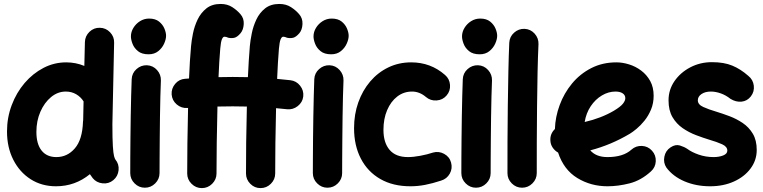

<svg xmlns="http://www.w3.org/2000/svg" viewBox="-20 -880 3877 976"><path d="M316.4 -563Q365.2 -563 408.7 -544.9L411.6 -666.5Q412.6 -696.8 434.8 -718.3Q457 -739.7 487.8 -738.8Q518.1 -738.3 539.6 -715.8Q561 -693.4 560.1 -663.1L551.3 -248.5Q551.3 -173.3 553.7 -136.5Q556.2 -99.6 559.8 -86.4Q563.5 -73.2 566.4 -69.3Q585.9 -45.9 582.8 -14.9Q579.6 16.1 556.2 35.6Q532.7 55.2 501.5 52Q470.2 48.8 451.2 25.4Q443.4 15.6 437 5.4Q361.8 66.9 264.6 66.9Q191.9 66.9 135.7 31Q79.6 -4.9 47.6 -67.9Q15.6 -130.9 15.6 -211.9Q15.6 -282.2 39.6 -345.7Q63.5 -409.2 105.2 -458Q147 -506.8 201.2 -534.9Q255.4 -563 316.4 -563ZM165 -209.5Q165 -147.9 191.4 -114.7Q217.8 -81.5 266.6 -81.5Q322.3 -81.5 360.6 -126Q398.9 -170.4 401.9 -261.2Q401.9 -265.6 402.8 -269.5L404.8 -364.7Q390.6 -387.2 367.2 -400.9Q343.8 -414.6 314.5 -414.6Q273.4 -414.6 239.5 -386.5Q205.6 -358.4 185.3 -312Q165 -265.6 165 -209.5Z M645.5 -694.8Q645.5 -717.8 658.2 -738.5Q670.9 -759.3 691.9 -772.5Q712.9 -785.6 737.8 -785.6Q769.5 -785.6 788.3 -770.5Q807.1 -755.4 815.7 -734.9Q824.2 -714.4 824.2 -698.2Q824.2 -680.2 814.2 -658Q804.2 -635.7 784.4 -619.9Q764.6 -604 735.4 -604Q700.7 -604 681.2 -620.1Q661.6 -636.2 653.6 -657.5Q645.5 -678.7 645.5 -694.8ZM727.1 -548.3Q757.8 -546.9 778.3 -523.9Q798.8 -501 797.9 -470.7Q796.4 -437.5 795.2 -389.4Q793.9 -341.3 793.2 -286.4Q792.5 -231.4 792 -177.2Q791.5 -123 791.3 -76.7Q791 -30.3 791 0Q791 30.3 769 52.2Q747.1 74.2 716.3 74.2Q686 74.2 664.1 52.2Q642.1 30.3 642.1 0Q642.1 -31.2 642.3 -77.6Q642.6 -124 643.1 -178.5Q643.6 -232.9 644.5 -288.3Q645.5 -343.8 646.7 -392.8Q647.9 -441.9 649.4 -477.5Q650.9 -508.3 673.8 -528.8Q696.8 -549.3 727.1 -548.3Z M1162.6 -488.8Q1201.2 -488.8 1240.2 -487.8Q1242.2 -531.2 1244.6 -571.3Q1247.1 -611.3 1250 -645.5Q1252.4 -673.3 1259.8 -710Q1267.1 -746.6 1283.2 -780.8Q1299.3 -814.9 1327.6 -837.4Q1356 -859.9 1399.9 -859.9Q1434.1 -859.9 1459 -843.8Q1483.9 -827.6 1500.5 -808.1Q1519 -787.1 1517.6 -757.6Q1516.1 -728 1501.5 -710.9Q1484.4 -691.4 1470 -688Q1455.6 -684.6 1439.5 -688Q1427.7 -693.4 1419.9 -693.4Q1412.1 -693.4 1406.5 -679.9Q1400.9 -666.5 1397.9 -632.8Q1395 -600.1 1392.8 -561Q1390.6 -522 1388.7 -479Q1422.4 -476.1 1456.1 -472.2Q1486.3 -468.8 1505.6 -444.3Q1524.9 -419.9 1521.5 -389.6Q1518.1 -359.9 1493.4 -340.6Q1468.8 -321.3 1438.5 -324.7Q1411.1 -327.6 1383.3 -330.1Q1380.9 -239.7 1379.9 -151.9Q1378.9 -64 1378.9 2Q1378.9 32.2 1356.9 54.2Q1335 76.2 1304.2 76.2Q1273.9 76.2 1252.2 54.2Q1230.5 32.2 1230.5 2Q1230.5 -66.4 1231.4 -156Q1232.4 -245.6 1234.9 -338.4Q1199.2 -339.4 1162.6 -339.4Q1123 -339.4 1085.4 -338.4Q1083 -245.6 1081.8 -155.8Q1080.6 -65.9 1080.6 2Q1080.6 32.2 1058.6 54.2Q1036.6 76.2 1005.9 76.2Q975.6 76.2 953.6 54.2Q931.6 32.2 931.6 2Q931.6 -64.9 932.6 -152.6Q933.6 -240.2 936 -331.5Q934.1 -331.1 932.1 -331.1Q901.9 -329.1 878.4 -349.1Q855 -369.1 852.5 -399.9Q850.6 -430.2 870.6 -453.9Q890.6 -477.5 920.9 -479.5Q931.2 -480 940.9 -481Q942.9 -526.4 945.3 -568.1Q947.8 -609.9 951.2 -645.5Q953.6 -673.3 960.9 -710Q968.3 -746.6 984.6 -780.8Q1001 -814.9 1029.3 -837.4Q1057.6 -859.9 1101.6 -859.9Q1135.7 -859.9 1160.6 -843.8Q1185.5 -827.6 1202.1 -808.1Q1220.7 -787.1 1219 -757.6Q1217.3 -728 1202.6 -710.9Q1186 -691.4 1171.4 -688Q1156.7 -684.6 1141.1 -688Q1128.9 -693.4 1121.1 -693.4Q1113.3 -693.4 1107.9 -679.9Q1102.5 -666.5 1099.6 -632.8Q1097.2 -602.1 1094.7 -565.2Q1092.3 -528.3 1090.8 -487.8Q1127.4 -488.8 1162.6 -488.8Z M1573.7 -694.8Q1573.7 -717.8 1586.4 -738.5Q1599.1 -759.3 1620.1 -772.5Q1641.1 -785.6 1666 -785.6Q1697.8 -785.6 1716.6 -770.5Q1735.4 -755.4 1743.9 -734.9Q1752.4 -714.4 1752.4 -698.2Q1752.4 -680.2 1742.4 -658Q1732.4 -635.7 1712.6 -619.9Q1692.9 -604 1663.6 -604Q1628.9 -604 1609.4 -620.1Q1589.8 -636.2 1581.8 -657.5Q1573.7 -678.7 1573.7 -694.8ZM1655.3 -548.3Q1686 -546.9 1706.5 -523.9Q1727.1 -501 1726.1 -470.7Q1724.6 -437.5 1723.4 -389.4Q1722.2 -341.3 1721.4 -286.4Q1720.7 -231.4 1720.2 -177.2Q1719.7 -123 1719.5 -76.7Q1719.2 -30.3 1719.2 0Q1719.2 30.3 1697.3 52.2Q1675.3 74.2 1644.5 74.2Q1614.3 74.2 1592.3 52.2Q1570.3 30.3 1570.3 0Q1570.3 -31.2 1570.6 -77.6Q1570.8 -124 1571.3 -178.5Q1571.8 -232.9 1572.8 -288.3Q1573.7 -343.8 1575 -392.8Q1576.2 -441.9 1577.6 -477.5Q1579.1 -508.3 1602.1 -528.8Q1625 -549.3 1655.3 -548.3Z M2250 -394.5Q2230.5 -371.6 2199.5 -369.4Q2168.5 -367.2 2145.5 -386.7Q2112.8 -414.6 2074.7 -414.6Q2032.2 -414.6 1999.5 -389.4Q1966.8 -364.3 1948 -320.3Q1929.2 -276.4 1929.2 -219.7Q1929.2 -154.8 1960.4 -118.2Q1991.7 -81.5 2053.7 -81.5Q2081.1 -81.5 2116.5 -88.1Q2151.9 -94.7 2181.2 -104.5Q2210.4 -112.8 2237.8 -97.9Q2265.1 -83 2272.9 -53.7Q2281.2 -23.9 2266.4 2.7Q2251.5 29.3 2222.2 38.1Q2177.7 52.7 2140.6 59.8Q2103.5 66.9 2066.4 66.9Q1977.5 66.9 1913.3 30Q1849.1 -6.8 1814.5 -73.5Q1779.8 -140.1 1779.8 -228.5Q1779.8 -298.8 1801.3 -359.4Q1822.8 -419.9 1861.8 -465.8Q1900.9 -511.7 1954.1 -537.4Q2007.3 -563 2070.3 -563Q2169.4 -563 2242.2 -499Q2265.1 -479.5 2267.6 -448.5Q2270 -417.5 2250 -394.5Z M2328.6 -694.8Q2328.6 -717.8 2341.3 -738.5Q2354 -759.3 2375 -772.5Q2396 -785.6 2420.9 -785.6Q2452.6 -785.6 2471.4 -770.5Q2490.2 -755.4 2498.8 -734.9Q2507.3 -714.4 2507.3 -698.2Q2507.3 -680.2 2497.3 -658Q2487.3 -635.7 2467.5 -619.9Q2447.8 -604 2418.5 -604Q2383.8 -604 2364.3 -620.1Q2344.7 -636.2 2336.7 -657.5Q2328.6 -678.7 2328.6 -694.8ZM2410.2 -548.3Q2440.9 -546.9 2461.4 -523.9Q2481.9 -501 2481 -470.7Q2479.5 -437.5 2478.3 -389.4Q2477.1 -341.3 2476.3 -286.4Q2475.6 -231.4 2475.1 -177.2Q2474.6 -123 2474.4 -76.7Q2474.1 -30.3 2474.1 0Q2474.1 30.3 2452.1 52.2Q2430.2 74.2 2399.4 74.2Q2369.1 74.2 2347.2 52.2Q2325.2 30.3 2325.2 0Q2325.2 -31.2 2325.4 -77.6Q2325.7 -124 2326.2 -178.5Q2326.7 -232.9 2327.6 -288.3Q2328.6 -343.8 2329.8 -392.8Q2331.1 -441.9 2332.5 -477.5Q2334 -508.3 2356.9 -528.8Q2379.9 -549.3 2410.2 -548.3Z M2646.5 -733.4Q2677.2 -731.9 2697.8 -709Q2718.3 -686 2717.3 -655.8Q2714.4 -594.2 2712.6 -511.7Q2710.9 -429.2 2710 -338.4Q2709 -247.6 2708.7 -159.7Q2708.5 -71.8 2708.5 0Q2708.5 30.3 2686.5 52.2Q2664.6 74.2 2633.8 74.2Q2603.5 74.2 2581.5 52.2Q2559.6 30.3 2559.6 0Q2559.6 -72.3 2559.8 -160.2Q2560.1 -248 2561.3 -339.4Q2562.5 -430.7 2564.2 -514.6Q2565.9 -598.6 2568.8 -662.6Q2570.3 -693.4 2593.3 -713.9Q2616.2 -734.4 2646.5 -733.4Z M3289.1 -8.8Q3238.8 37.1 3180.7 52Q3122.6 66.9 3067.9 66.9Q2983.4 66.9 2914.6 24.9Q2845.7 -17.1 2816.9 -104.5Q2800.8 -113.3 2789.8 -129.2Q2778.8 -145 2777.8 -165Q2775.4 -199.7 2800.8 -224.1Q2802.7 -285.6 2825 -345.9Q2847.2 -406.2 2887.7 -455.3Q2928.2 -504.4 2985.4 -533.7Q3042.5 -563 3113.3 -563Q3144.5 -563 3177.7 -552.7Q3210.9 -542.5 3239.3 -521.2Q3267.6 -500 3285.2 -468.3Q3302.7 -436.5 3302.7 -393.1Q3302.7 -355 3289.3 -323Q3275.9 -291 3256.1 -266.6Q3236.3 -242.2 3216.3 -225.6Q3196.3 -209 3182.6 -200.7Q3134.3 -171.9 3083.7 -150.6Q3033.2 -129.4 2980.5 -115.7Q3010.3 -81.5 3067.9 -81.5Q3147.9 -81.5 3189.5 -119.1Q3212.4 -139.6 3243.2 -138.2Q3273.9 -136.7 3294.4 -113.8Q3314.9 -91.3 3313.5 -60.3Q3312 -29.3 3289.1 -8.8ZM3108.9 -414.6Q3072.8 -414.6 3039.6 -394.8Q3006.3 -375 2982.9 -340.1Q2959.5 -305.2 2952.1 -259.8Q3036.6 -279.3 3101.1 -317.4Q3134.3 -337.4 3146.5 -352.8Q3158.7 -368.2 3158.7 -380.9Q3158.7 -396.5 3145.3 -405.5Q3131.8 -414.6 3108.9 -414.6Z M3796.9 -390.1Q3778.3 -366.2 3749.8 -363.3Q3721.2 -360.4 3693.4 -377.4Q3669.4 -396.5 3643.3 -405.5Q3617.2 -414.6 3593.8 -414.6Q3564.5 -414.6 3545.9 -401.9Q3527.3 -389.2 3527.3 -370.1Q3527.3 -348.6 3554.9 -336.2Q3582.5 -323.7 3620.6 -312.5Q3652.8 -302.7 3688.5 -289.3Q3724.1 -275.9 3755.6 -254.6Q3787.1 -233.4 3806.9 -200.2Q3826.7 -167 3826.7 -117.7Q3826.7 -65.4 3795.4 -23.4Q3764.2 18.6 3710.7 42.7Q3657.2 66.9 3589.8 66.9Q3518.6 66.9 3460 42Q3401.4 17.1 3367.7 -27.8Q3351.1 -52.7 3357.2 -83.5Q3363.3 -114.3 3388.7 -130.9Q3413.6 -147.5 3436.3 -140.4Q3459 -133.3 3474.1 -123Q3496.1 -106.4 3531.7 -94Q3567.4 -81.5 3607.4 -81.5Q3635.3 -81.5 3656.2 -89.8Q3677.2 -98.1 3677.2 -114.3Q3677.2 -134.8 3650.6 -146.7Q3624 -158.7 3586.9 -169.4Q3554.7 -179.2 3518.6 -192.9Q3482.4 -206.5 3450.4 -228.5Q3418.5 -250.5 3398.4 -284.7Q3378.4 -318.8 3378.4 -370.1Q3378.4 -423.3 3408.4 -467.3Q3438.5 -511.2 3488.8 -537.6Q3539.1 -564 3599.1 -564Q3660.2 -564 3702.6 -546.4Q3745.1 -528.8 3784.2 -494.1Q3808.1 -475.1 3811.8 -444.6Q3815.4 -414.1 3796.9 -390.1Z"/></svg>

Font: Mikhak-DS2-FD ExtraBold
Style: Regular
Weight: 800
Designer: Amin Abedi
Version: Version 3.2